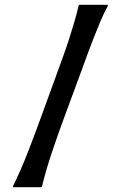

<svg xmlns="http://www.w3.org/2000/svg" viewBox="-20 -722 503 799"><path d="M34 53Q67 -14 98 -94Q129 -174 156 -249L223 -433Q232 -458 244 -491Q256 -524 267.5 -559.5Q279 -595 289.5 -631Q300 -667 307 -698L310 -702H428L429 -698Q412 -667 397 -631Q382 -595 368 -559.5Q354 -524 342 -491Q330 -458 321 -433L253 -249Q225 -174 198 -94Q171 -14 155 53L152 57H34Z"/></svg>

Font: QuattrocentoBold
Style: Bold
Weight: 700
Designer: Pablo Impallari
Foundry: Pablo Impallari, Igino Marini, Branda Gallo
Version: Version 2.000